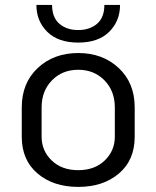

<svg xmlns="http://www.w3.org/2000/svg" viewBox="-20 -728 623 765"><path d="M125 -708.3H187.5Q187.5 -658.3 216.7 -633.3Q245.8 -608.3 291.7 -608.3Q337.5 -608.3 366.7 -633.3Q395.8 -658.3 395.8 -708.3H458.3Q458.3 -644.2 415 -601.2Q371.7 -558.3 291.7 -558.3Q211.7 -558.3 168.3 -601.2Q125 -644.2 125 -708.3ZM516.7 -300V-183.3Q516.7 -90 453.8 -36.7Q390.8 16.7 291.7 16.7Q192.5 16.7 129.6 -36.7Q66.7 -90 66.7 -183.3V-300Q66.7 -397.5 130.4 -457.1Q194.2 -516.7 291.7 -516.7Q389.2 -516.7 452.9 -457.1Q516.7 -397.5 516.7 -300ZM145.8 -300V-183.3Q145.8 -127.5 185.8 -88.8Q225.8 -50 291.7 -50Q357.5 -50 397.5 -88.8Q437.5 -127.5 437.5 -183.3V-300Q437.5 -365.8 396.2 -407.9Q355 -450 291.7 -450Q228.3 -450 187.1 -407.9Q145.8 -365.8 145.8 -300Z"/></svg>

Font: BoonBaan
Style: Regular
Weight: 400
Designer: Sungsit Sawaiwan
Foundry: FontUni
Version: Version 2.0